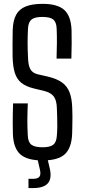

<svg xmlns="http://www.w3.org/2000/svg" viewBox="-20 -827 441 998"><path d="M201.5 7Q121 7 85.2 -25.2Q49.5 -57.5 47 -131.5Q46.5 -160 46.2 -184.8Q46 -209.5 46.5 -234.8Q47 -260 48 -289.5H124.5Q122.5 -245 122.2 -204.2Q122 -163.5 124.5 -121.5Q126 -88 143.2 -74.8Q160.5 -61.5 201.5 -61.5Q240 -61.5 256.8 -74.8Q273.5 -88 275.5 -121.5Q277.5 -143 277.8 -168.2Q278 -193.5 277.2 -218.5Q276.5 -243.5 275.5 -265.5Q274.5 -305.5 259.5 -325.5Q244.5 -345.5 210.5 -354L155 -367.5Q114 -377.5 90.5 -396.8Q67 -416 57 -448.5Q47 -481 45.5 -531Q45 -563.5 45.2 -598.8Q45.5 -634 46 -670Q47.5 -719.5 63.5 -749.5Q79.5 -779.5 113.2 -793.2Q147 -807 201.5 -807Q279.5 -807 314.5 -775Q349.5 -743 352 -669Q353 -638 352.5 -600.8Q352 -563.5 351 -522.5H274Q275.5 -568.5 275.8 -606Q276 -643.5 274.5 -679Q273 -712.5 256.5 -725.8Q240 -739 200.5 -739Q161 -739 144.2 -725.8Q127.5 -712.5 125.5 -679Q123.5 -641 123.5 -605.5Q123.5 -570 125.5 -531Q126.5 -488 137.5 -467.8Q148.5 -447.5 175.5 -441L228 -429Q275 -418 302.2 -398.5Q329.5 -379 341.8 -346.5Q354 -314 355.5 -265.5Q356.5 -244.5 356.5 -221.2Q356.5 -198 356 -175Q355.5 -152 355 -131.5Q352 -57.5 316.8 -25.2Q281.5 7 201.5 7ZM128 150.5V102.5H152.5Q176.5 102.5 185 91.2Q193.5 80 187.5 54.5L174 -3.5H226.5L240 54.5Q249.5 103 227.8 126.8Q206 150.5 153 150.5Z"/></svg>

Font: Big Shoulders Text Thin
Style: Regular
Weight: 400
Version: Version 2.002